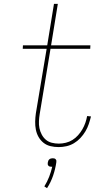

<svg xmlns="http://www.w3.org/2000/svg" viewBox="-20 -755 540 996"><path d="M284 8Q262 8 241.5 3Q221 -2 205.5 -14.5Q190 -27 180 -44.5Q170 -62 166 -82.5Q162 -103 162.5 -124.5Q163 -146 166 -167L222 -502H98L99 -520H225L260 -735H280L245 -520H449L448 -502H242L186 -164Q183 -146 182 -127Q181 -108 184.5 -90.5Q188 -73 196.5 -57Q205 -41 218 -30Q231 -19 248.5 -14.5Q266 -10 285 -10Q303 -10 321.5 -14.5Q340 -19 356 -29Q372 -39 385 -53.5Q398 -68 407.5 -84.5Q417 -101 423 -118.5Q429 -136 432 -153L452 -151Q447 -131 440.5 -111.5Q434 -92 423 -73.5Q412 -55 397 -39Q382 -23 363.5 -12Q345 -1 324.5 3.5Q304 8 284 8ZM224 221 210 212Q225 188 235 162Q245 136 251 110H247Q243 110 238.5 109Q234 108 231 104.5Q228 101 227.5 96.5Q227 92 228 88Q229 83 230.5 79Q232 75 236 71.5Q240 68 245 67Q250 66 254 66Q258 66 262 67Q266 68 269 71.5Q272 75 272.5 79Q273 83 272 88Q267 122 255.5 156Q244 190 224 221Z"/></svg>

Font: Iosevka Term Curly Thin
Style: Italic
Weight: 100
Italic angle: -9°
Designer: Belleve Invis
Foundry: Belleve Invis
Version: Version 32.3.0